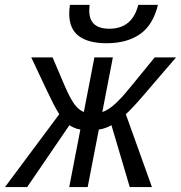

<svg xmlns="http://www.w3.org/2000/svg" viewBox="-71 -762 737 782"><path d="M210.9 0 256.3 -234.4Q242.2 -236.3 228.8 -242.7Q215.3 -249 211.9 -252.4L39.6 0H-50.8L170.4 -296.9Q161.6 -310.5 147.9 -336.2Q134.3 -361.8 56.2 -528.3H143.1L192.9 -411.6Q215.8 -358.9 232.7 -336.7Q249.5 -314.5 270.5 -305.7L313.5 -528.3H388.7L345.7 -305.7Q364.3 -312 383.8 -327.1Q403.3 -342.3 425 -366Q446.8 -389.6 559.1 -528.3H646L509.8 -369.6Q465.3 -317.9 441.4 -296.9L547.9 0H457.5L382.8 -252.4Q377 -248 361.1 -241.9Q345.2 -235.8 331.5 -234.4L286.1 0ZM362.8 -585.9Q289.1 -585.9 250 -615.2Q210.9 -644.5 210.9 -706.5Q210.9 -724.1 213.9 -742.2H293.9L292.5 -718.8Q292.5 -645 374 -645Q467.8 -645 492.2 -742.2H572.3Q552.2 -659.7 499 -622.8Q445.8 -585.9 362.8 -585.9Z"/></svg>

Font: Liberation Mono
Style: Italic
Weight: 400
Italic angle: -12°
Monospace: yes
Designer: Steve Matteson
Foundry: Ascender Corporation
Version: Version 2.1.5